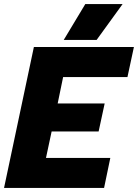

<svg xmlns="http://www.w3.org/2000/svg" viewBox="-25 -932 684 952"><path d="M398 -912H583L454 -734H291ZM143 -699H639L607 -550H288L261 -419H494L464 -280H231L203 -149H522L491 0H-5Z"/></svg>

Font: Prompt Bold
Style: Bold Italic
Weight: 700
Italic angle: -12°
Designer: Katatrad Team
Foundry: CadsonDemak
Version: Version 1.000